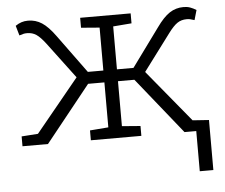

<svg xmlns="http://www.w3.org/2000/svg" viewBox="-51 -594 965 825"><g transform="rotate(-5 431.5 -181.5)"><path d="M28.3 0V-42.5L99.1 -47.4L285.6 -274.9L169.9 -429.2Q147 -459.5 129.9 -470.9Q112.8 -482.4 90.3 -482.4Q80.6 -482.4 75.2 -481Q69.8 -479.5 56.6 -475.6L44.4 -518.1Q57.1 -526.9 70.1 -531.2Q83 -535.6 99.1 -535.6Q131.3 -535.6 158.4 -518.1Q185.5 -500.5 215.8 -458.5L335.9 -293.9H402.8V-479L323.2 -485.4V-528.3H541V-485.4L461.4 -479V-293.9H532.7L652.8 -458.5Q682.6 -500.5 709.5 -518.1Q736.3 -535.6 769.5 -535.6Q785.2 -535.6 798.1 -531Q811 -526.4 824.2 -518.1L812 -475.6Q798.8 -479.5 793.2 -481Q787.6 -482.4 778.3 -482.4Q755.4 -482.4 738.3 -470.9Q721.2 -459.5 698.7 -429.2L581.1 -272L766.1 -47.4L836.4 -42.5V0H727.1L532.2 -242.7H461.4V-48.8L541 -42.5V0H323.2V-42.5L402.8 -48.8V-242.7H332.5L138.2 0ZM777.8 173.3V-30.8H836.4V173.3Z"/></g></svg>

Font: Roboto Slab LO Light
Style: Regular
Weight: 300
Designer: Google
Version: Version 2.000